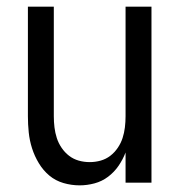

<svg xmlns="http://www.w3.org/2000/svg" viewBox="-20 -550 540 578"><path d="M220 8Q195 8 171 1Q147 -6 128.5 -21.5Q110 -37 97 -58.5Q84 -80 76.5 -103.5Q69 -127 66.5 -151.5Q64 -176 64 -200V-530H142V-200Q142 -183 144 -166.5Q146 -150 151 -134.5Q156 -119 165.5 -105Q175 -91 188 -81Q201 -71 217 -66.5Q233 -62 250 -62Q267 -62 283 -66.5Q299 -71 312 -81Q325 -91 334.5 -105Q344 -119 349 -134.5Q354 -150 356 -166.5Q358 -183 358 -200V-530H436V0H358V-91Q350 -70 337 -51Q324 -32 305.5 -18Q287 -4 264.5 2Q242 8 220 8Z"/></svg>

Font: iosevka_custom_sans_ss08
Style: Regular
Weight: 400
Designer: Belleve Invis
Foundry: Belleve Invis
Version: Version 10.3.0; ttfautohint (v1.8.3)